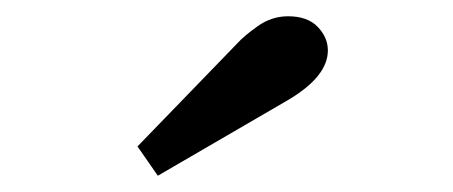

<svg xmlns="http://www.w3.org/2000/svg" viewBox="-20 -800 557 236"><path d="M149 -620 271 -746Q280 -756 297 -768Q314 -780 334 -780Q358 -780 370.5 -767Q383 -754 383 -738Q383 -706 334 -677L174 -584Z"/></svg>

Font: Trirong Bold
Style: Regular
Weight: 700
Designer: Katatrad Team
Foundry: CadsonDemak
Version: Version 1.000